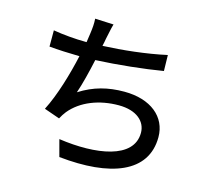

<svg xmlns="http://www.w3.org/2000/svg" viewBox="-116 -934 1232 1119"><g transform="rotate(15 500.0 -374.0)"><path d="M436 -789 324 -794C326 -765 324 -740 319 -704C317 -689 314 -670 311 -649C309 -649 308 -649 306 -649C245 -649 166 -656 109 -666V-568C164 -563 226 -560 292 -559C267 -447 227 -308 177 -211L271 -178C280 -195 289 -209 300 -223C364 -301 471 -342 588 -342C697 -342 754 -288 754 -220C754 -63 531 -29 304 -62L331 39C644 72 859 -7 859 -222C859 -344 759 -427 599 -427C501 -427 417 -406 332 -352C351 -406 371 -487 387 -561C518 -567 678 -584 790 -603L788 -699C666 -672 523 -657 406 -652C410 -669 413 -684 415 -697C422 -726 427 -759 436 -789Z"/></g></svg>

Font: Noto Sans HK Medium
Style: Regular
Weight: 500
Designer: Ryoko NISHIZUKA 西塚涼子 (kana, bopomofo & ideographs); Paul D. Hunt (Latin, Greek & Cyrillic); Sandoll Communications 산돌커뮤니
Foundry: Adobe
Version: Version 2.002;hotconv 1.0.116;makeotfexe 2.5.65601